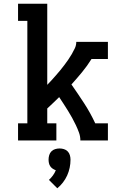

<svg xmlns="http://www.w3.org/2000/svg" viewBox="-20 -755 640 1032"><path d="M77 0V-92H127V-643H77V-735H234V-299Q246 -311 258 -324.5Q270 -338 281.5 -351Q293 -364 304.5 -378Q316 -392 326.5 -406Q337 -420 347 -434.5Q357 -449 366 -464.5Q375 -480 382.5 -496Q390 -512 390 -530H560V-438H472Q449 -401 421 -367Q393 -333 364 -301Q399 -251 432.5 -199.5Q466 -148 492 -92H560V0H412Q412 -22 404.5 -42.5Q397 -63 387.5 -83Q378 -103 367.5 -122Q357 -141 345.5 -159.5Q334 -178 322 -196.5Q310 -215 298 -233Q282 -217 266 -202Q250 -187 234 -172V-92H283V0ZM288 257 243 212Q255 201 264.5 188Q274 175 280 160Q271 157 263 151.5Q255 146 250 138.5Q245 131 243 121.5Q241 112 241 103Q241 91 244.5 79Q248 67 256.5 58.5Q265 50 276.5 46.5Q288 43 300 43Q312 43 323.5 46.5Q335 50 343.5 58.5Q352 67 355.5 79Q359 91 359 103Q359 125 354.5 146.5Q350 168 341 188Q332 208 318.5 225.5Q305 243 288 257Z"/></svg>

Font: Iosevka Curly Slab SmBdEx
Style: Regular
Weight: 600
Width: 7
Monospace: yes
Designer: Belleve Invis
Foundry: Belleve Invis
Version: Version 11.1.0; ttfautohint (v1.8.3)